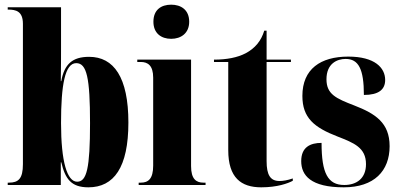

<svg xmlns="http://www.w3.org/2000/svg" viewBox="-20 -791 1706 821"><path d="M358 10C467 10 529 -75 529 -267C529 -460 467 -548 361 -548C290 -548 255 -517 242 -444H240C241 -505 241 -549 241 -588V-760H13V-750H15C48 -750 78 -743 78 -689V-89C78 -27 59 -10 18 -10H13V0H240V-97H242C259 -26 284 10 358 10ZM310 -14C267 -14 241 -99 241 -265C241 -429 258 -521 306 -521C351 -521 365 -459 365 -264C365 -72 351 -14 310 -14Z M712 -625C754 -625 789 -649 789 -698C789 -749 754 -771 712 -771C669 -771 636 -749 636 -698C636 -649 669 -625 712 -625ZM573 0H859V-10H850C819 -10 797 -25 797 -81V-536H567V-526H582C612 -526 635 -511 635 -459V-83C635 -26 614 -10 582 -10H573Z M1097 10C1166 10 1212 -7 1232 -18V-28C1209 -20 1190 -17 1175 -17C1136 -17 1120 -43 1120 -102V-526H1224V-536H1120V-660H1110C1097 -616 1070 -584 1030 -563C995 -545 950 -536 895 -536V-526H956V-149C956 -31 1011 10 1097 10Z M1450 10C1580 10 1646 -60 1646 -166C1646 -266 1585 -305 1495 -340C1417 -370 1376 -388 1376 -452C1376 -519 1421 -539 1458 -539C1513 -539 1536 -496 1536 -385C1599 -385 1627 -408 1627 -449C1627 -501 1583 -549 1469 -549C1351 -549 1273 -496 1273 -381C1273 -287 1323 -246 1424 -207C1493 -180 1545 -160 1545 -89C1545 -29 1506 0 1452 0C1382 0 1355 -50 1355 -180C1307 -180 1268 -162 1268 -102C1268 -41 1309 10 1450 10Z"/></svg>

Font: Noto Serif Display ExtraCondensed Black
Style: Regular
Weight: 900
Width: 2
Designer: Monotype Design Team
Foundry: Monotype Imaging Inc.
Version: Version 2.009